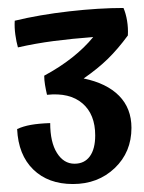

<svg xmlns="http://www.w3.org/2000/svg" viewBox="-20 -732 361 482"><path d="M310 -411Q310 -350 268 -310Q226 -270 163 -270Q101 -270 63.5 -306.5Q26 -343 23 -408Q38 -415 57.5 -418.5Q77 -422 106 -423Q106 -375 123 -348Q140 -321 167 -321Q192 -321 205.5 -339.5Q219 -358 219 -392Q219 -445 187 -472.5Q155 -500 98 -494Q95 -507 93 -519Q91 -531 91 -542Q130 -563 161 -587.5Q192 -612 214 -639Q161 -635 115 -629Q69 -623 25 -613Q21 -627 18.5 -645Q16 -663 17 -680Q79 -695 153.5 -703.5Q228 -712 290 -712Q296 -698 299 -680Q302 -662 301 -643Q276 -609 251 -584.5Q226 -560 190 -535Q248 -523 279 -491.5Q310 -460 310 -411Z"/></svg>

Font: Atma Medium
Style: Regular
Weight: 500
Designer: Gregori Vincens, Jeremie Hornus, Riccardo Olocco, Yoann Minet.
Foundry: black foundry
Version: Version 1.101;PS 1.100;hotconv 1.0.86;makeotf.lib2.5.63406